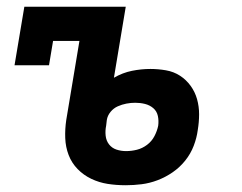

<svg xmlns="http://www.w3.org/2000/svg" viewBox="-20 -540 715 568"><path d="M352 8Q324 8 298.5 4Q273 0 250 -11Q227 -22 209.5 -40Q192 -58 183 -81.5Q174 -105 173 -131.5Q172 -158 176 -185L215 -419H137L125 -347H23L52 -520H352L317 -310Q343 -325 370.5 -330.5Q398 -336 425 -336Q448 -336 471 -332Q494 -328 512.5 -316Q531 -304 544 -286Q557 -268 563 -246.5Q569 -225 569 -202Q569 -179 565 -155Q562 -132 553 -108.5Q544 -85 528 -65Q512 -45 491 -30.5Q470 -16 446.5 -7Q423 2 399 5Q375 8 352 8ZM353 -93Q369 -93 385 -97Q401 -101 415 -111.5Q429 -122 437 -137.5Q445 -153 448 -168Q450 -183 447 -197Q444 -211 433.5 -220Q423 -229 409 -232.5Q395 -236 380 -236Q367 -236 354 -233.5Q341 -231 328.5 -225.5Q316 -220 307 -209Q298 -198 296 -185L294 -168Q291 -154 292.5 -139Q294 -124 302.5 -113Q311 -102 324.5 -97.5Q338 -93 353 -93Z"/></svg>

Font: Iosevka Etoile
Style: Bold Italic
Weight: 700
Italic angle: -9°
Designer: Belleve Invis
Foundry: Belleve Invis
Version: Version 28.1.0; ttfautohint (v1.8.4)